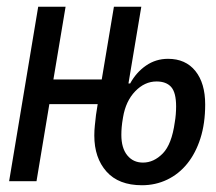

<svg xmlns="http://www.w3.org/2000/svg" viewBox="-20 -536 640 568"><path d="M400 12Q331 12 295 -28.5Q259 -69 259 -135Q259 -150 260.5 -164Q262 -178 264 -196L269 -228H126L88 0H7L93 -516H174L138 -301H281L317 -516H398L360 -289H365Q383 -322 412 -342Q441 -362 477 -362Q529 -362 558 -326Q587 -290 587 -227Q587 -171 573 -127Q559 -83 534 -52Q509 -21 474.5 -4.5Q440 12 400 12ZM403 -55Q435 -55 461.5 -82Q488 -109 497 -174Q499 -185 500 -197.5Q501 -210 501 -221Q501 -262 486.5 -278.5Q472 -295 443 -295Q408 -295 380 -266Q352 -237 344 -189Q341 -172 340 -160Q339 -148 339 -137Q339 -98 356.5 -76.5Q374 -55 403 -55Z"/></svg>

Font: IBM Plex Mono Text
Style: Italic
Weight: 450
Italic angle: -9°
Monospace: yes
Designer: Mike Abbink, Paul van der Laan, Pieter van Rosmalen
Foundry: Bold Monday
Version: Version 2.1